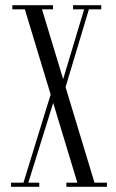

<svg xmlns="http://www.w3.org/2000/svg" viewBox="-20 -719 448 739"><path d="M72.9 -692.2 281.4 -3.8H347.4L138.9 -692.2ZM27.5 -683H183.9V-699H27.5ZM235.5 0H391.5V-16H235.5ZM306.6 -692.4 207.9 -364 222.5 -350.9 325 -692.4ZM22.5 0H131.1V-16H22.5ZM178.6 -367 66.2 -2.6H84.9L193 -349.2ZM261.2 -683H369.6V-699H261.2Z"/></svg>

Font: Emberly Black
Style: Regular
Weight: 900
Designer: Rajesh Rajput
Foundry: Rajesh Rajput
Version: Version 1.000